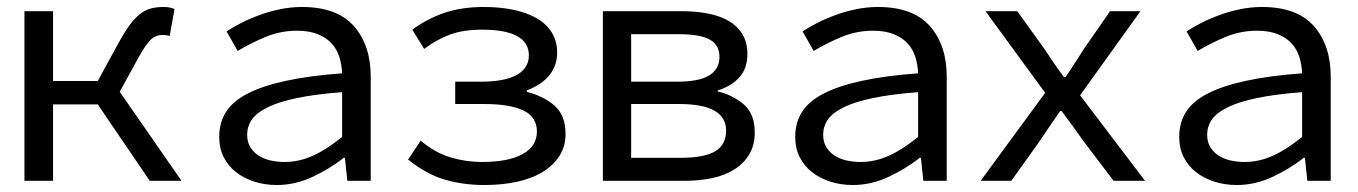

<svg xmlns="http://www.w3.org/2000/svg" viewBox="-20 -518 3890 550"><path d="M132 0V-219H260L409 0H500L323 -255L376 -352Q399 -393 413 -405.5Q427 -418 446 -418Q456 -418 466 -415L480 -492Q468 -498 448 -498Q428 -498 411.5 -493.5Q395 -489 380 -477Q365 -465 350.5 -445Q336 -425 319 -394L260 -286H132V-486H50V0Z M975 0H1042V-298Q1042 -389 993.5 -443.5Q945 -498 845 -498Q813 -498 782 -491.5Q751 -485 723.5 -475Q696 -465 671.5 -452.5Q647 -440 629 -428L661 -372Q695 -393 739 -411.5Q783 -430 831 -430Q866 -430 890.5 -420Q915 -410 930 -393.5Q945 -377 952 -355Q959 -333 960 -308Q866 -301 799 -286.5Q732 -272 689.5 -250Q647 -228 627.5 -197.5Q608 -167 608 -126Q608 -93 621 -67.5Q634 -42 656.5 -24.5Q679 -7 709 2.5Q739 12 773 12Q825 12 874.5 -11Q924 -34 965 -66H968ZM960 -126Q918 -91 877.5 -72.5Q837 -54 795 -54Q774 -54 754.5 -58.5Q735 -63 720.5 -72.5Q706 -82 697 -96.5Q688 -111 688 -132Q688 -156 701.5 -175.5Q715 -195 746.5 -210.5Q778 -226 830 -237Q882 -248 960 -254Z M1149 -61Q1201 -19 1254 -3.5Q1307 12 1367 12Q1419 12 1462 2.5Q1505 -7 1535.5 -26Q1566 -45 1583 -72Q1600 -99 1600 -134Q1600 -187 1569.5 -214.5Q1539 -242 1489 -255V-259Q1533 -276 1554.5 -303.5Q1576 -331 1576 -367Q1576 -400 1560.5 -425Q1545 -450 1517 -466Q1489 -482 1450.5 -490Q1412 -498 1366 -498Q1302 -498 1252.5 -481Q1203 -464 1161 -433L1195 -378Q1233 -406 1270.5 -419.5Q1308 -433 1361 -433Q1495 -433 1495 -359Q1495 -323 1460.5 -303.5Q1426 -284 1356 -284H1284V-220H1368Q1441 -220 1479.5 -201.5Q1518 -183 1518 -141Q1518 -99 1477 -76.5Q1436 -54 1360 -54Q1315 -54 1271 -67Q1227 -80 1185 -115Z M1940 0Q1984 0 2021 -8Q2058 -16 2085 -33.5Q2112 -51 2127 -77Q2142 -103 2142 -139Q2142 -192 2110.5 -219Q2079 -246 2036 -256V-259Q2075 -271 2098 -296.5Q2121 -322 2121 -363Q2121 -396 2107 -419.5Q2093 -443 2068.5 -457.5Q2044 -472 2009 -479Q1974 -486 1932 -486H1707V0ZM1788 -220H1926Q2060 -220 2060 -144Q2060 -103 2028.5 -84.5Q1997 -66 1931 -66H1788ZM1788 -420H1924Q1986 -420 2013.5 -404.5Q2041 -389 2041 -355Q2041 -321 2012.5 -302.5Q1984 -284 1918 -284H1788Z M2625 0H2692V-298Q2692 -389 2643.5 -443.5Q2595 -498 2495 -498Q2463 -498 2432 -491.5Q2401 -485 2373.5 -475Q2346 -465 2321.5 -452.5Q2297 -440 2279 -428L2311 -372Q2345 -393 2389 -411.5Q2433 -430 2481 -430Q2516 -430 2540.5 -420Q2565 -410 2580 -393.5Q2595 -377 2602 -355Q2609 -333 2610 -308Q2516 -301 2449 -286.5Q2382 -272 2339.5 -250Q2297 -228 2277.5 -197.5Q2258 -167 2258 -126Q2258 -93 2271 -67.5Q2284 -42 2306.5 -24.5Q2329 -7 2359 2.5Q2389 12 2423 12Q2475 12 2524.5 -11Q2574 -34 2615 -66H2618ZM2610 -126Q2568 -91 2527.5 -72.5Q2487 -54 2445 -54Q2424 -54 2404.5 -58.5Q2385 -63 2370.5 -72.5Q2356 -82 2347 -96.5Q2338 -111 2338 -132Q2338 -156 2351.5 -175.5Q2365 -195 2396.5 -210.5Q2428 -226 2480 -237Q2532 -248 2610 -254Z M2877 0 2957 -112Q2972 -135 2987 -156.5Q3002 -178 3017 -200H3021Q3037 -179 3053.5 -156Q3070 -133 3085 -112L3170 0H3260L3074 -245L3247 -486H3160L3087 -381Q3074 -361 3060 -339Q3046 -317 3032 -297H3028Q3013 -317 2998.5 -338Q2984 -359 2971 -379L2894 -486H2803L2974 -252L2789 0Z M3725 0H3792V-298Q3792 -389 3743.5 -443.5Q3695 -498 3595 -498Q3563 -498 3532 -491.5Q3501 -485 3473.5 -475Q3446 -465 3421.5 -452.5Q3397 -440 3379 -428L3411 -372Q3445 -393 3489 -411.5Q3533 -430 3581 -430Q3616 -430 3640.5 -420Q3665 -410 3680 -393.5Q3695 -377 3702 -355Q3709 -333 3710 -308Q3616 -301 3549 -286.5Q3482 -272 3439.5 -250Q3397 -228 3377.5 -197.5Q3358 -167 3358 -126Q3358 -93 3371 -67.5Q3384 -42 3406.5 -24.5Q3429 -7 3459 2.5Q3489 12 3523 12Q3575 12 3624.5 -11Q3674 -34 3715 -66H3718ZM3710 -126Q3668 -91 3627.5 -72.5Q3587 -54 3545 -54Q3524 -54 3504.5 -58.5Q3485 -63 3470.5 -72.5Q3456 -82 3447 -96.5Q3438 -111 3438 -132Q3438 -156 3451.5 -175.5Q3465 -195 3496.5 -210.5Q3528 -226 3580 -237Q3632 -248 3710 -254Z"/></svg>

Font: Codetta
Style: Regular
Weight: 400
Italic angle: -11°
Designer: Ulrich Proeller
Foundry: PROSA GmbH
Version: Version 2.00;September 29, 2018;FontCreator 11.5.0.2427 64-b